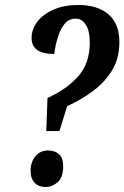

<svg xmlns="http://www.w3.org/2000/svg" viewBox="-20 -744 500 772"><path d="M171 -350Q248 -385 294.5 -437Q341 -489 341 -574Q341 -620 325 -644.5Q309 -669 285 -669Q258 -669 241 -649.5Q224 -630 213.5 -597.5Q203 -565 198 -527Q107 -527 107 -591Q107 -626 130 -656.5Q153 -687 195.5 -705.5Q238 -724 295 -724Q372 -724 416 -686.5Q460 -649 460 -575Q460 -511 432 -463.5Q404 -416 356.5 -380Q309 -344 250 -317L219 -217H166ZM163 8Q136 8 119.5 -9Q103 -26 103 -56Q103 -93 122.5 -116Q142 -139 173 -139Q200 -139 217 -124Q234 -109 234 -77Q234 -30 211.5 -11Q189 8 163 8Z"/></svg>

Font: Noto Serif ExtraCondensed SemiBold
Style: Italic
Weight: 600
Width: 2
Italic angle: -12°
Designer: Monotype Design Team
Foundry: Monotype Imaging Inc.
Version: Version 2.013